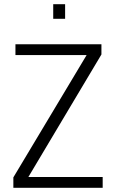

<svg xmlns="http://www.w3.org/2000/svg" viewBox="-20 -900 554 920"><path d="M44 -50 395 -636H54V-688H466V-639L116 -52H472V0H44ZM235 -880H292V-810H235Z"/></svg>

Font: Saira SemiCondensed Light
Style: Regular
Weight: 300
Width: 4
Designer: Hector Gatti with collaboration of the Omnibus-Type team
Foundry: Omnibus-Type
Version: Version 0.072; ttfautohint (v1.8)